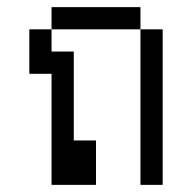

<svg xmlns="http://www.w3.org/2000/svg" viewBox="-20 -520 540 540"><path d="M125 -312.5V0H250Q250 0 250 -125H187.5Q187.5 -125 187.5 -375H125V-437.5H62.5Q62.5 -437.5 62.5 -312.5ZM375 -437.5V0H437.5V-437.5ZM125 -437.5H375V-500H125Z"/></svg>

Font: UnifontExMono
Style: Regular
Weight: 500
Version: Version 15.0.06